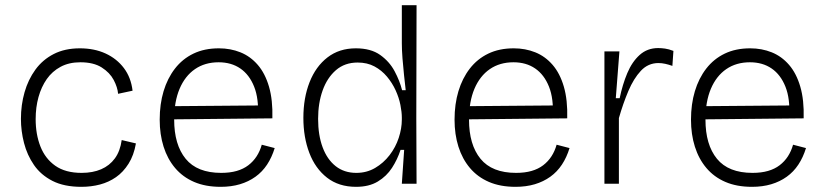

<svg xmlns="http://www.w3.org/2000/svg" viewBox="-20 -711 3187 743"><path d="M295 12Q228 12 183 -11Q138 -34 111.5 -72.5Q85 -111 73 -157.5Q61 -204 61 -251Q61 -305 75 -354Q89 -403 117 -441.5Q145 -480 188 -502Q231 -524 289 -524Q345 -524 388.5 -504Q432 -484 459.5 -447.5Q487 -411 493 -360L437 -348Q435 -373 420 -401.5Q405 -430 373.5 -450Q342 -470 291 -470Q247 -470 214.5 -452.5Q182 -435 161 -405Q140 -375 129 -335.5Q118 -296 118 -250Q118 -191 136.5 -144Q155 -97 194 -69.5Q233 -42 296 -42Q339 -42 371.5 -56Q404 -70 424.5 -98Q445 -126 451 -169L506 -156Q498 -110 477.5 -77.5Q457 -45 429 -25.5Q401 -6 367 3Q333 12 295 12Z M834 12Q775 12 731 -7Q687 -26 657.5 -61Q628 -96 613 -143.5Q598 -191 598 -248Q598 -308 613 -358Q628 -408 657 -445.5Q686 -483 728.5 -503.5Q771 -524 827 -524Q872 -524 910.5 -508.5Q949 -493 977.5 -460Q1006 -427 1021 -375.5Q1036 -324 1034 -253L631 -249V-300L997 -303L978 -260Q982 -329 963.5 -375.5Q945 -422 910 -446Q875 -470 826 -470Q773 -470 734.5 -443.5Q696 -417 675 -367.5Q654 -318 654 -248Q654 -151 698.5 -96.5Q743 -42 836 -42Q870 -42 896 -49.5Q922 -57 941 -71.5Q960 -86 973 -106Q986 -126 993 -151L1043 -138Q1032 -102 1013.5 -74Q995 -46 968.5 -27Q942 -8 908.5 2Q875 12 834 12Z M1358 12Q1291 12 1245.5 -23.5Q1200 -59 1177 -119.5Q1154 -180 1154 -255Q1154 -332 1178 -393Q1202 -454 1247.5 -489Q1293 -524 1357 -524Q1415 -524 1451 -498.5Q1487 -473 1507 -435.5Q1527 -398 1536 -362H1550Q1547 -388 1543.5 -420.5Q1540 -453 1537.5 -485.5Q1535 -518 1535 -544V-691H1592L1591 -254L1592 0H1535L1544 -131H1530Q1518 -94 1497 -61.5Q1476 -29 1442 -8.5Q1408 12 1358 12ZM1359 -42Q1399 -42 1431.5 -61Q1464 -80 1487.5 -110.5Q1511 -141 1523 -177.5Q1535 -214 1535 -248V-256Q1535 -277 1529.5 -305Q1524 -333 1511 -361.5Q1498 -390 1477.5 -414.5Q1457 -439 1429 -454Q1401 -469 1364 -469Q1314 -469 1280 -439.5Q1246 -410 1228.5 -361Q1211 -312 1211 -251Q1211 -188 1228.5 -141Q1246 -94 1279 -68Q1312 -42 1359 -42Z M1975 12Q1916 12 1872 -7Q1828 -26 1798.5 -61Q1769 -96 1754 -143.5Q1739 -191 1739 -248Q1739 -308 1754 -358Q1769 -408 1798 -445.5Q1827 -483 1869.5 -503.5Q1912 -524 1968 -524Q2013 -524 2051.5 -508.5Q2090 -493 2118.5 -460Q2147 -427 2162 -375.5Q2177 -324 2175 -253L1772 -249V-300L2138 -303L2119 -260Q2123 -329 2104.5 -375.5Q2086 -422 2051 -446Q2016 -470 1967 -470Q1914 -470 1875.5 -443.5Q1837 -417 1816 -367.5Q1795 -318 1795 -248Q1795 -151 1839.5 -96.5Q1884 -42 1977 -42Q2011 -42 2037 -49.5Q2063 -57 2082 -71.5Q2101 -86 2114 -106Q2127 -126 2134 -151L2184 -138Q2173 -102 2154.5 -74Q2136 -46 2109.5 -27Q2083 -8 2049.5 2Q2016 12 1975 12Z M2319 0V-297V-512H2377L2363 -331H2378Q2389 -384 2407.5 -428Q2426 -472 2455.5 -498.5Q2485 -525 2527 -525Q2539 -525 2553.5 -523Q2568 -521 2586 -514L2582 -456Q2568 -461 2554.5 -464Q2541 -467 2528 -467Q2488 -467 2460 -437Q2432 -407 2411.5 -358.5Q2391 -310 2375 -254V0Z M2890 12Q2831 12 2787 -7Q2743 -26 2713.5 -61Q2684 -96 2669 -143.5Q2654 -191 2654 -248Q2654 -308 2669 -358Q2684 -408 2713 -445.5Q2742 -483 2784.5 -503.5Q2827 -524 2883 -524Q2928 -524 2966.5 -508.5Q3005 -493 3033.5 -460Q3062 -427 3077 -375.5Q3092 -324 3090 -253L2687 -249V-300L3053 -303L3034 -260Q3038 -329 3019.5 -375.5Q3001 -422 2966 -446Q2931 -470 2882 -470Q2829 -470 2790.5 -443.5Q2752 -417 2731 -367.5Q2710 -318 2710 -248Q2710 -151 2754.5 -96.5Q2799 -42 2892 -42Q2926 -42 2952 -49.5Q2978 -57 2997 -71.5Q3016 -86 3029 -106Q3042 -126 3049 -151L3099 -138Q3088 -102 3069.5 -74Q3051 -46 3024.5 -27Q2998 -8 2964.5 2Q2931 12 2890 12Z"/></svg>

Font: Bricolage Grotesque 96pt ExtraBold ExtraLight
Style: Regular
Weight: 250
Version: Version 1.001;gftools[0.9.33.dev8+g029e19f]